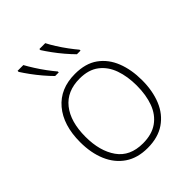

<svg xmlns="http://www.w3.org/2000/svg" viewBox="-218 -886 1016 1016"><g transform="rotate(-45 290.5 -378.0)"><path d="M522 -265Q522 -185 496.5 -123Q471 -61 419 -25.5Q367 10 289 10Q214 10 162.5 -25Q111 -60 84.5 -122Q58 -184 58 -265Q58 -392 120.5 -466Q183 -540 294 -540Q373 -540 423 -504Q473 -468 497.5 -406Q522 -344 522 -265ZM98 -265Q98 -158 145 -91.5Q192 -25 289 -25Q356 -25 399 -55.5Q442 -86 462 -140Q482 -194 482 -265Q482 -333 463 -387Q444 -441 402.5 -473Q361 -505 294 -505Q199 -505 148.5 -441.5Q98 -378 98 -265ZM298 -766Q309 -744 327 -715.5Q345 -687 365 -660Q385 -633 402 -613V-606H375Q354 -627 331 -654Q308 -681 288 -708.5Q268 -736 254 -758V-766ZM134 -766Q146 -744 164 -715.5Q182 -687 202 -660Q222 -633 239 -613V-606H212Q191 -627 168 -654Q145 -681 125 -708.5Q105 -736 91 -758V-766Z"/></g></svg>

Font: Noto Sans ExtraLight
Style: Regular
Weight: 200
Designer: Monotype Design Team
Foundry: Monotype Imaging Inc.
Version: Version 2.007